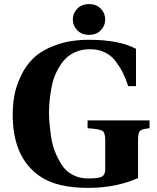

<svg xmlns="http://www.w3.org/2000/svg" viewBox="-20 -901 766 936"><path d="M356.5 -753.5Q335 -776 335 -806Q335 -836 356.5 -858.5Q378 -881 414 -881Q450 -881 471.5 -858.5Q493 -836 493 -806Q493 -776 471.5 -753.5Q450 -731 414 -731Q378 -731 356.5 -753.5ZM42 -341Q42 -388 49.5 -432.5Q57 -477 81 -529Q105 -581 144 -618.5Q183 -656 252.5 -681.5Q322 -707 414 -707Q561 -707 643 -663V-481H605Q593 -518 579 -546Q565 -574 543.5 -602.5Q522 -631 490.5 -646Q459 -661 419 -661Q377 -661 343.5 -645.5Q310 -630 289 -603.5Q268 -577 253.5 -546Q239 -515 232 -478.5Q225 -442 222 -412.5Q219 -383 219 -354Q219 -329 221 -304Q223 -279 228.5 -238.5Q234 -198 247 -164.5Q260 -131 280 -99Q300 -67 333.5 -49Q367 -31 410 -31Q461 -31 477 -40Q493 -49 493 -76V-217Q493 -254 479.5 -263Q466 -272 407 -276V-314H709V-276Q672 -272 662.5 -263Q653 -254 653 -219V-33Q545 15 410 15Q259 15 177 -40Q42 -131 42 -341Z"/></svg>

Font: Heuristica
Style: Bold
Weight: 700
Version: Version 1.0.2